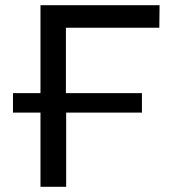

<svg xmlns="http://www.w3.org/2000/svg" viewBox="-20 -720 658 740"><path d="M234 -613V-361H527V-286H235V0H136V-286H30V-361H136V-700H595L594 -613Z"/></svg>

Font: APTA Sans Medium
Style: Bold
Weight: 500
Version: Version 7.200